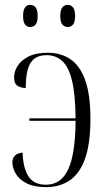

<svg xmlns="http://www.w3.org/2000/svg" viewBox="-20 -761 440 790"><path d="M259 -650Q245 -650 236.5 -660Q228 -670 228 -695Q228 -720 236.5 -730.5Q245 -741 259 -741Q272 -741 280.5 -730.5Q289 -720 289 -695Q289 -670 280.5 -660Q272 -650 259 -650ZM104 -650Q91 -650 83 -660Q75 -670 75 -695Q75 -720 83 -730.5Q91 -741 104 -741Q118 -741 126.5 -730.5Q135 -720 135 -695Q135 -670 126.5 -660Q118 -650 104 -650ZM171 9Q120 9 89 -7Q58 -23 44.5 -47Q31 -71 31 -92Q31 -129 73 -133Q75 -70 97 -35.5Q119 -1 169 -1Q231 -1 260.5 -64Q290 -127 291 -264H101V-274H291Q290 -374 276 -430.5Q262 -487 235.5 -510.5Q209 -534 172 -534Q126 -534 106 -502.5Q86 -471 86 -399Q66 -399 52 -408Q38 -417 38 -443Q38 -467 52.5 -490Q67 -513 97.5 -528.5Q128 -544 177 -544Q230 -544 269.5 -517.5Q309 -491 330.5 -431.5Q352 -372 352 -272Q352 -167 329 -105.5Q306 -44 265 -17.5Q224 9 171 9Z"/></svg>

Font: Noto Serif Display Condensed Light
Style: Regular
Weight: 300
Width: 3
Designer: Monotype Design Team
Foundry: Monotype Imaging Inc.
Version: Version 2.009